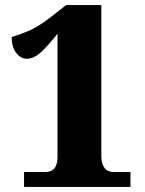

<svg xmlns="http://www.w3.org/2000/svg" viewBox="-20 -738 571 758"><path d="M75 0V-59H159Q174 -59 185 -65Q196 -71 201.5 -85Q207 -99 207 -120V-605Q172 -560 143 -533Q114 -506 86 -506Q62 -506 44 -529Q26 -552 26 -592Q54 -600 91.5 -615.5Q129 -631 176 -667L241 -718H380V-120Q380 -105 384.5 -91Q389 -77 399.5 -68Q410 -59 428 -59H495V0Z"/></svg>

Font: Noto Serif Khmer SemiCondensed Black
Style: Regular
Weight: 900
Width: 4
Designer: Danh Hong and the Monotype Design Team
Foundry: Monotype Imaging Inc.
Version: Version 2.004